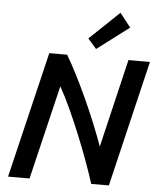

<svg xmlns="http://www.w3.org/2000/svg" viewBox="-62 -999 864 1051"><g transform="rotate(5 370.5 -473.5)"><path d="M22 0 188 -693H286Q314 -646 344.5 -586Q375 -526 405 -460Q435 -394 461.5 -329Q488 -264 508 -208L623 -693H741L576 0H479Q460 -60 435 -128Q410 -196 381.5 -265.5Q353 -335 323.5 -399.5Q294 -464 264 -517L140 0ZM441 -738 394 -792 557 -947 617 -871Z"/></g></svg>

Font: Ubuntu Sans SemiBold
Style: Italic
Weight: 600
Italic angle: -13.5°
Designer: Dalton Maag Ltd
Foundry: Dalton Maag Ltd
Version: Version 1.006